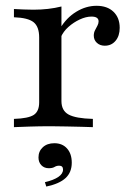

<svg xmlns="http://www.w3.org/2000/svg" viewBox="-20 -447 470 675"><path d="M29 0V-29Q79.8 -30.6 98.8 -43.1Q117.7 -55.6 117.7 -87.1V-315.3Q117.7 -353.2 98 -369Q78.2 -384.7 29 -386.3V-415.3Q46 -414.5 62.5 -413.7Q79 -412.9 97.6 -412.9Q150.8 -412.9 196 -424.2V-91.9Q196 -58.1 221 -44.4Q246 -30.6 306.5 -29V0Q291.9 -0.8 267.3 -1.2Q242.7 -1.6 214.1 -2.4Q185.5 -3.2 158.1 -3.2Q119.4 -3.2 83.5 -2Q47.6 -0.8 29 0ZM348.4 -286.3Q331.5 -286.3 320.6 -296.4Q309.7 -306.5 309.7 -321.8Q309.7 -332.3 314.1 -340.7Q318.5 -349.2 322.6 -356.9Q326.6 -364.5 326.6 -371.8Q326.6 -388.7 301.6 -388.7Q282.3 -388.7 260.5 -378.6Q238.7 -368.5 220.6 -352.4Q202.4 -336.3 193.5 -315.3L191.1 -346.8Q213.7 -384.7 248 -405.6Q282.3 -426.6 319.4 -426.6Q357.3 -426.6 379 -405.6Q400.8 -384.7 400.8 -349.2Q400.8 -321 386.3 -303.6Q371.8 -286.3 348.4 -286.3ZM142.7 208.9 137.9 193.5Q168.5 186.3 185.1 175Q201.6 163.7 201.6 149.2Q201.6 135.5 187.9 135.5Q179 135.5 171.8 139.9Q164.5 144.4 151.6 144.4Q135.5 144.4 125.4 133.9Q115.3 123.4 115.3 106.5Q115.3 84.7 130.6 70.6Q146 56.5 171 56.5Q199.2 56.5 215.7 75Q232.3 93.5 232.3 125Q232.3 158.9 210.5 179Q188.7 199.2 142.7 208.9Z"/></svg>

Font: Playfair
Style: Regular
Weight: 400
Designer: Claus Eggers Sørensen
Foundry: Claus Eggers Sørensen
Version: Version 2.001;gftools[0.9.30]